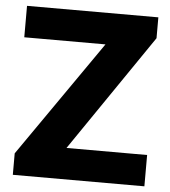

<svg xmlns="http://www.w3.org/2000/svg" viewBox="-51 -758 713 805"><g transform="rotate(5 305.0 -355.5)"><path d="M586.4 -131.8V0H32.7V-90.3L372.1 -578.6H30.3V-710.9H583V-623L247.1 -131.8Z"/></g></svg>

Font: Vazirmatn FD Black
Style: Regular
Weight: 900
Designer: Saber Rastikerdar
Foundry: Saber Rastikerdar
Version: Version 33.003